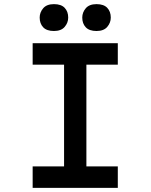

<svg xmlns="http://www.w3.org/2000/svg" viewBox="-20 -909 729 929"><path d="M138 0V-104H290V-596H138V-700H550V-596H398V-104H550V0ZM447 -759Q412 -759 395 -777Q378 -795 378 -824Q378 -849 395 -869Q412 -889 447 -889Q482 -889 499 -871Q516 -853 516 -824Q516 -799 499 -779Q482 -759 447 -759ZM241 -759Q206 -759 189 -777Q172 -795 172 -824Q172 -849 189 -869Q206 -889 241 -889Q276 -889 293 -871Q310 -853 310 -824Q310 -799 293 -779Q276 -759 241 -759Z"/></svg>

Font: Lexend Giga
Style: Regular
Weight: 400
Designer: Bonnie Shaver-Troup, Thomas Jockin
Foundry: Lexend
Version: Version 1.007